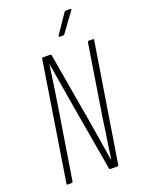

<svg xmlns="http://www.w3.org/2000/svg" viewBox="-157 -911 729 983"><g transform="rotate(-20 208.0 -420.0)"><path d="M36 0Q30 0 31 -6L133 -649Q134 -655 140 -655H178Q184 -655 185 -649L253 -254Q261 -204 270 -150Q279 -96 287 -45H289Q293 -78 298.5 -113Q304 -148 309.5 -184Q315 -220 319 -252L382 -649Q384 -655 389 -655H411Q417 -655 416 -649L313 -6Q312 0 307 0H268Q264 0 262 -6L197 -383Q187 -439 178 -497Q169 -555 159 -610H158Q153 -574 147.5 -535Q142 -496 136 -457.5Q130 -419 124 -381L64 -6Q63 0 58 0ZM256 -725Q253 -725 252 -727Q251 -729 253 -733L323 -836Q327 -840 332 -840H357Q359 -840 360.5 -838.5Q362 -837 359 -834L284 -731Q281 -725 275 -725Z"/></g></svg>

Font: Sofia Sans Extra Condensed ExtraLight
Style: Italic
Weight: 250
Italic angle: -9°
Version: Version 4.100